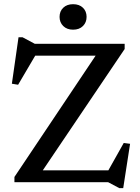

<svg xmlns="http://www.w3.org/2000/svg" viewBox="-20 -890 683 938"><path d="M589 -676V-650.5L177 -40L147.5 -58H509.5L584.5 -191.5L615.5 -187.5L582 29H562.5L508 0H50.5V-25.5L459.5 -636.5L493.5 -618H152L68.5 -476L38 -481L70.5 -708H90L150 -676ZM337 -745Q307 -745 289 -762.8Q271 -780.5 271 -807.5Q271 -835 289 -852.2Q307 -869.5 337 -869.5Q367.5 -869.5 385.2 -852.2Q403 -835 403 -807.5Q403 -780.5 385.2 -762.8Q367.5 -745 337 -745Z"/></svg>

Font: Newsreader 16pt Medium
Style: Regular
Weight: 500
Designer: Hugues Gentile
Foundry: Production Type
Version: Version 1.003